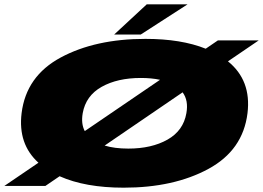

<svg xmlns="http://www.w3.org/2000/svg" viewBox="-60 -861 1218 889"><path d="M-40 0 118 -107.5Q22.5 -194 40 -337Q61 -508.5 221.2 -594.8Q381.5 -681 613.5 -681Q779 -681 892.5 -635.5L949 -674H1138L995.5 -577Q1104.5 -489 1086 -337Q1065 -165.5 904.8 -78.8Q744.5 8 512.5 8Q334.5 8 216 -45L150 0ZM534 -173Q642 -173 715.5 -214.5Q789 -256 803 -337Q813.5 -396 785.5 -433.5L424.5 -187Q470.5 -173 534 -173ZM332.5 -254 681 -491.5Q641.5 -500 592 -500Q484 -500 410.8 -459Q337.5 -418 323 -337Q314.5 -288 332.5 -254ZM468.5 -701 619.5 -841H808.5L591.5 -701Z"/></svg>

Font: Anybody UltraExpanded Black
Style: Italic
Weight: 900
Width: 9
Italic angle: -10°
Designer: Tyler Finck
Foundry: Etcetera Type Company
Version: Version 1.010; ttfautohint (v1.8.3) -l 8 -r 50 -G 200 -x 14 